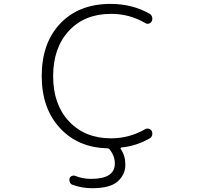

<svg xmlns="http://www.w3.org/2000/svg" viewBox="-20 -784 1040 1000"><path d="M558.6 -63.5Q653.3 -63.5 736.3 -111.3Q745.1 -116.2 755.4 -113.3Q765.6 -110.4 770.5 -101.6Q773.4 -94.7 773.4 -87.9Q773.4 -84 772.5 -80.1Q769.5 -68.4 759.8 -63.5Q690.4 -23.4 611.3 -15.6Q609.4 -14.6 608.4 -12.7Q607.4 -10.7 608.4 -8.8Q632.8 27.3 632.8 72.3Q632.8 73.2 632.8 75.2Q632.8 125 593.3 160.6Q553.7 196.3 460 196.3Q407.2 196.3 358.4 178.7Q348.6 175.8 344.2 166Q339.8 156.2 341.8 146.5Q344.7 136.7 353.5 132.8Q362.3 128.9 371.1 131.8Q410.2 147.5 452.1 147.5Q454.1 147.5 456.1 147.5Q578.1 147.5 578.1 67.4Q578.1 28.3 550.8 -5.9Q545.9 -11.7 538.1 -11.7Q386.7 -15.6 293 -116.2Q197.3 -218.8 197.3 -387.7Q197.3 -560.5 294.4 -662.1Q391.6 -763.7 555.7 -763.7Q669.9 -763.7 759.8 -711.9Q769.5 -706.1 772.5 -694.3Q773.4 -690.4 773.4 -686.5Q773.4 -679.7 770.5 -673.8Q765.6 -664.1 755.4 -661.1Q745.1 -658.2 736.3 -664.1Q654.3 -711.9 558.6 -711.9Q420.9 -711.9 338.9 -623.5Q256.8 -535.2 256.8 -387.2Q256.8 -239.3 339.8 -151.4Q422.9 -63.5 558.6 -63.5Z"/></svg>

Font: Rounded-X Mgen+ 1mn light
Style: Regular
Weight: 200
Designer: [Source Han Sans]
Ryoko NISHIZUKA  (kana & ideographs); Paul D. Hunt (Latin, Greek & Cyrillic); Wenlong ZHANG  (bopomofo
Version: Version 1.059.20150602